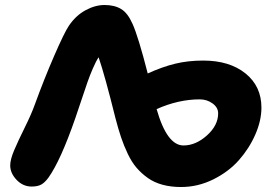

<svg xmlns="http://www.w3.org/2000/svg" viewBox="-20 -732 1095 771"><path d="M707 19Q666.5 19 633.1 10Q599.6 1 574 -17.1Q548.3 -35.2 528.6 -58.1Q508.8 -81.1 493.2 -114Q477.5 -147 466.3 -180.2Q455.1 -213.4 443.8 -256.8Q401.4 -427.7 376 -502Q365.2 -485.8 352.5 -456.3Q339.8 -426.8 331.3 -402.1Q322.8 -377.4 306.6 -329.1Q290.5 -280.8 282.2 -256.8Q223.6 -87.9 174.8 -19Q160.2 1 145.8 9Q131.3 17.1 106.9 17.1Q72.3 17.1 46.6 -9.8Q21 -36.6 21 -67.9Q21 -91.3 36.9 -128.7Q52.7 -166 79.3 -219.7Q106 -273.4 120.1 -313Q156.7 -413.6 197.5 -507.6Q238.3 -601.6 256.8 -628.9Q284.7 -669.9 323.5 -690.9Q362.3 -711.9 399.9 -711.9Q439.5 -711.9 466.1 -696Q492.7 -680.2 512.2 -636.2Q535.2 -585.4 573.2 -437Q632.3 -463.9 683.8 -476.3Q735.4 -488.8 795.9 -488.8Q901.4 -488.8 965.6 -437.3Q1029.8 -385.7 1029.8 -299.8Q1029.8 -248 1005.4 -192.1Q981 -136.2 939.5 -89.1Q897.9 -42 836.2 -11.5Q774.4 19 707 19ZM782.2 -333Q696.8 -333 608.9 -293.9Q650.4 -147.9 716.8 -147.9Q766.1 -147.9 811 -188.2Q856 -228.5 856 -276.9Q856 -300.3 833.5 -316.7Q811 -333 782.2 -333Z"/></svg>

Font: Shantell Sans Normal
Style: Regular
Weight: 800
Designer: Stephen Nixon, Anya Danilova, Shantell Martin
Foundry: Arrow Type
Version: Version 1.006;[559af2be0]